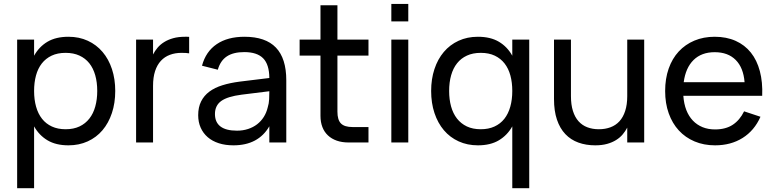

<svg xmlns="http://www.w3.org/2000/svg" viewBox="-20 -748 4062 1008"><path d="M70 240V-540H159V-455.5Q185 -502.5 229.2 -528.8Q273.5 -555 339.5 -555Q395.5 -555 441 -534Q486.5 -513 518.5 -475.2Q550.5 -437.5 567.8 -385.2Q585 -333 585 -270.5Q585 -207 567.5 -154.5Q550 -102 518 -64.2Q486 -26.5 440.5 -5.8Q395 15 339.5 15Q273.5 15 229.2 -11.5Q185 -38 159 -84.5V240ZM324.5 -69.5Q366.5 -69.5 397.5 -84.2Q428.5 -99 449.2 -125.5Q470 -152 480.2 -189Q490.5 -226 490.5 -270.5Q490.5 -316 480 -353Q469.5 -390 448.8 -416Q428 -442 397 -456.2Q366 -470.5 324.5 -470.5Q282 -470.5 251 -455.8Q220 -441 199.5 -414.8Q179 -388.5 169 -351.8Q159 -315 159 -270.5Q159 -225 169.5 -187.8Q180 -150.5 200.8 -124.2Q221.5 -98 252.5 -83.8Q283.5 -69.5 324.5 -69.5Z M973 -468Q964.5 -469.5 954.5 -470Q944.5 -470.5 932.5 -470.5Q899.5 -470.5 872 -460.2Q844.5 -450 824.8 -428.8Q805 -407.5 794.2 -374.8Q783.5 -342 783.5 -297V0H694.5V-540H783.5V-462Q793 -480.5 807.2 -497.5Q821.5 -514.5 842 -527.2Q862.5 -540 889.5 -547.5Q916.5 -555 951.5 -555Q957 -555 962.2 -555Q967.5 -555 973 -554.5Z M1263.5 -555Q1374 -555 1428.5 -498.2Q1483 -441.5 1483 -326.5V0H1394V-85Q1365.5 -35.5 1318.2 -10.2Q1271 15 1205.5 15Q1163 15 1128.8 4Q1094.5 -7 1070.5 -27.8Q1046.5 -48.5 1033.5 -77.8Q1020.5 -107 1020.5 -143.5Q1020.5 -185 1035.8 -215.5Q1051 -246 1079.2 -267Q1107.5 -288 1147.8 -300.5Q1188 -313 1238.5 -319.5L1394 -338.5Q1393.5 -409.5 1361.5 -442Q1329.5 -474.5 1262.5 -474.5Q1205 -474.5 1171 -452Q1137 -429.5 1123.5 -382L1040.5 -403Q1060.5 -477.5 1117.8 -516.2Q1175 -555 1263.5 -555ZM1248.5 -251Q1174.5 -241.5 1141.5 -217.8Q1108.5 -194 1108.5 -149.5Q1108.5 -106 1137.5 -84Q1166.5 -62 1224 -62Q1255.5 -62 1282.2 -70.8Q1309 -79.5 1329.8 -95.5Q1350.5 -111.5 1364.8 -134Q1379 -156.5 1385.5 -184Q1392 -204.5 1393 -227Q1394 -249.5 1394 -267.5V-269Z M1553 -540H1662.5V-720.5H1751.5V-540H1914.5V-456H1751.5V-161.5Q1751.5 -118.5 1770 -99.8Q1788.5 -81 1831 -81H1914.5V0H1810Q1775.5 0 1748.2 -9.5Q1721 -19 1701.8 -37Q1682.5 -55 1672.5 -81Q1662.5 -107 1662.5 -140V-456H1553Z M2034.5 -635.5V-727.5H2123.5V-635.5ZM2034.5 0V-540H2123.5V0Z M2758.5 240H2669.5V-84.5Q2643.5 -38 2599.2 -11.5Q2555 15 2489 15Q2433.5 15 2388 -5.8Q2342.5 -26.5 2310.5 -64.2Q2278.5 -102 2261 -154.5Q2243.5 -207 2243.5 -270.5Q2243.5 -333 2260.8 -385.2Q2278 -437.5 2310 -475.2Q2342 -513 2387.5 -534Q2433 -555 2489 -555Q2555 -555 2599.2 -528.8Q2643.5 -502.5 2669.5 -455.5V-540H2758.5ZM2504 -69.5Q2545 -69.5 2576 -83.8Q2607 -98 2627.8 -124.2Q2648.5 -150.5 2659 -187.8Q2669.5 -225 2669.5 -270.5Q2669.5 -315 2659.5 -351.8Q2649.5 -388.5 2629 -414.8Q2608.5 -441 2577.5 -455.8Q2546.5 -470.5 2504 -470.5Q2462.5 -470.5 2431.5 -456.2Q2400.5 -442 2379.8 -416Q2359 -390 2348.5 -353Q2338 -316 2338 -270.5Q2338 -226 2348.2 -189Q2358.5 -152 2379.2 -125.5Q2400 -99 2431 -84.2Q2462 -69.5 2504 -69.5Z M2977.5 -243.5Q2977.5 -198.5 2987.8 -165.8Q2998 -133 3017.2 -111.5Q3036.5 -90 3063.5 -79.8Q3090.5 -69.5 3124 -69.5Q3157.5 -69.5 3185 -79.8Q3212.5 -90 3232 -111.2Q3251.5 -132.5 3262.2 -165.5Q3273 -198.5 3273 -243.5V-540H3362V0H3273V-78Q3263.5 -59.5 3249.2 -42.5Q3235 -25.5 3214.5 -12.8Q3194 0 3167 7.5Q3140 15 3105 15Q3056.5 15 3016.5 0.5Q2976.5 -14 2948 -44Q2919.5 -74 2904 -119.8Q2888.5 -165.5 2888.5 -228V-540H2977.5Z M3734 -68.5Q3790 -68.5 3827 -93Q3864 -117.5 3886.5 -163.5L3972.5 -135Q3940.5 -62.5 3878.8 -23.8Q3817 15 3734 15Q3675 15 3626.5 -5.5Q3578 -26 3543.8 -63.2Q3509.5 -100.5 3490.8 -153Q3472 -205.5 3472 -270Q3472 -335 3490.5 -387.8Q3509 -440.5 3543.2 -477.5Q3577.5 -514.5 3625.5 -534.8Q3673.5 -555 3732 -555Q3794 -555 3842 -533.5Q3890 -512 3922 -472Q3954 -432 3969.2 -374.5Q3984.5 -317 3981.5 -245H3567.5Q3570.5 -203 3583.2 -170.2Q3596 -137.5 3617.5 -115Q3639 -92.5 3668.2 -80.5Q3697.5 -68.5 3734 -68.5ZM3889 -316.5Q3883 -392.5 3842.5 -433.2Q3802 -474 3732 -474Q3663 -474 3621.2 -433Q3579.5 -392 3569.5 -316.5Z"/></svg>

Font: Vela Sans Med
Style: Regular
Weight: 500
Designer: Principal design: Mikhail Sharanda - project Manrope.
Design modification: Ravid Balaliev
Foundry: Mikhail Sharanda
Version: Version 1.001